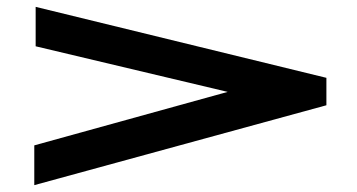

<svg xmlns="http://www.w3.org/2000/svg" viewBox="-20 -587 1040 560"><path d="M80 -47V-163L644 -319L84 -452V-567L932 -360V-280Z"/></svg>

Font: Inconsolata UltraExpanded ExtraBold
Style: Regular
Weight: 800
Width: 9
Monospace: yes
Designer: Raph Levien, Cyreal, Brenton Simpson
Foundry: Raph Levien, Cyreal, Google
Version: Version 3.001; ttfautohint (v1.8.2.53-6de2)